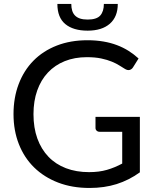

<svg xmlns="http://www.w3.org/2000/svg" viewBox="-20 -924 770 952"><path d="M673.5 -344.5H453.5V-289.5C453.5 -284.2 455.4 -279.7 459.2 -276C463.1 -272.3 468.2 -270.5 474.5 -270.5H586V-113C561.3 -99.7 536.1 -89.2 510.2 -81.8C484.4 -74.2 454.8 -70.5 421.5 -70.5C379.2 -70.5 341 -77 307 -90C273 -103 244.1 -121.9 220.2 -146.8C196.4 -171.6 178.1 -201.8 165.2 -237.2C152.4 -272.8 146 -313 146 -358C146 -401.3 152.2 -440.4 164.5 -475.2C176.8 -510.1 194.5 -539.8 217.5 -564.2C240.5 -588.8 268.3 -607.6 301 -620.8C333.7 -633.9 370.2 -640.5 410.5 -640.5C438.2 -640.5 462.1 -638.3 482.2 -634C502.4 -629.7 519.9 -624.4 534.8 -618.2C549.6 -612.1 562.2 -605.7 572.5 -599C582.8 -592.3 592 -586.7 600 -582C608.3 -577 615.9 -575.4 622.8 -577.2C629.6 -579.1 635.2 -583.3 639.5 -590L667 -634C651.7 -648 635.2 -660.6 617.5 -671.8C599.8 -682.9 580.7 -692.4 560 -700.2C539.3 -708.1 516.8 -714.1 492.5 -718.2C468.2 -722.4 441.8 -724.5 413.5 -724.5C357.5 -724.5 306.8 -715.7 261.5 -698C216.2 -680.3 177.7 -655.4 146 -623.2C114.3 -591.1 89.9 -552.5 72.8 -507.5C55.6 -462.5 47 -412.7 47 -358C47 -304 55.8 -254.5 73.5 -209.5C91.2 -164.5 116.4 -125.9 149.2 -93.8C182.1 -61.6 221.7 -36.6 268 -18.8C314.3 -0.9 366.3 8 424 8C472.7 8 517.4 1.6 558.2 -11.2C599.1 -24.1 637.5 -43.5 673.5 -69.5ZM414.5 -772C461.8 -772 498.6 -783.5 524.8 -806.5C550.9 -829.5 564 -862.2 564 -904.5H495C495 -879.8 489.1 -860.8 477.2 -847.2C465.4 -833.8 444.5 -827 414.5 -827C399.5 -827 386.8 -828.8 376.5 -832.2C366.2 -835.8 357.8 -840.8 351.5 -847.5C345.2 -854.2 340.6 -862.2 337.8 -871.8C334.9 -881.2 333.5 -892.2 333.5 -904.5H264.5C264.5 -859.5 277.7 -826.2 304 -804.5C330.3 -782.8 367.2 -772 414.5 -772Z"/></svg>

Font: LatoLatin
Style: Regular
Weight: 400
Designer: Lukasz Dziedzic with Adam Twardoch and Botio Nikoltchev
Foundry: tyPoland Lukasz Dziedzic
Version: Version 2.015; 2015-08-06; http://www.latofonts.com/